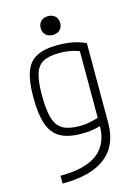

<svg xmlns="http://www.w3.org/2000/svg" viewBox="-135 -773 770 1066"><g transform="rotate(-15 250.0 -239.5)"><path d="M88 175Q231 175 301 122Q371 69 371 -39V-489L387 -458Q358 -472 326 -478.5Q294 -485 256 -485Q198 -485 164.5 -467Q131 -449 117.5 -405Q104 -361 104 -284Q104 -200 118 -152Q132 -104 166 -84Q200 -64 260 -64Q296 -64 326.5 -70.5Q357 -77 387 -88L402 -45Q374 -34 340.5 -27Q307 -20 262 -20Q186 -20 140.5 -45.5Q95 -71 75 -129Q55 -187 55 -284Q55 -376 74.5 -430Q94 -484 139.5 -507Q185 -530 260 -530Q355 -530 420 -498V-41Q420 89 336.5 154.5Q253 220 88 220ZM250 -591Q225 -591 209.5 -605.5Q194 -620 194 -645Q194 -670 209.5 -684.5Q225 -699 250 -699Q275 -699 290.5 -684.5Q306 -670 306 -645Q306 -620 290.5 -605.5Q275 -591 250 -591Z"/></g></svg>

Font: M PLUS Code Latin Light
Style: Regular
Weight: 300
Designer: Coji Morishita
Foundry: UNDERFOREST DESIGN
Version: Version 1.002; ttfautohint (v1.8.3)